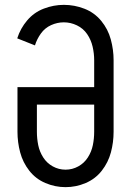

<svg xmlns="http://www.w3.org/2000/svg" viewBox="-20 -763 540 791"><path d="M250 8Q207 8 167 -9Q127 -26 100.5 -60Q74 -94 63 -135.5Q52 -177 52 -220V-404H368V-515Q368 -543 361.5 -571Q355 -599 339 -622.5Q323 -646 297 -658.5Q271 -671 243 -671Q216 -671 190.5 -659.5Q165 -648 148.5 -625Q132 -602 124 -576L51 -605Q64 -646 92 -679Q120 -712 160.5 -727.5Q201 -743 243 -743Q287 -743 328 -727Q369 -711 397 -677Q425 -643 436.5 -600.5Q448 -558 448 -515V-220Q448 -177 437 -135.5Q426 -94 399.5 -60Q373 -26 333 -9Q293 8 250 8ZM250 -64Q278 -64 302.5 -77.5Q327 -91 342 -114.5Q357 -138 362.5 -165Q368 -192 368 -220V-332H132V-220Q132 -192 137.5 -165Q143 -138 158 -114.5Q173 -91 197.5 -77.5Q222 -64 250 -64Z"/></svg>

Font: Iosevka SS08
Style: Regular
Weight: 400
Monospace: yes
Designer: Belleve Invis
Foundry: Belleve Invis
Version: 2.1.0; ttfautohint (v1.8.2)